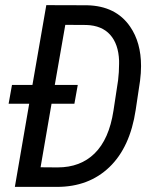

<svg xmlns="http://www.w3.org/2000/svg" viewBox="-20 -731 613 751"><path d="M271 -325.2H181.6L138.7 -76.7L202.6 -76.2Q204.1 -76.2 205.6 -76.2Q294.4 -76.2 350.1 -130.9Q406.7 -186.5 423.8 -297.9L441.9 -417Q445.8 -449.2 445.8 -481Q445.8 -487.3 445.8 -493.7Q443.4 -558.6 410.9 -595Q378.4 -631.3 317.9 -633.3L235.4 -633.8L194.3 -398.9H284.2ZM38.1 0 94.2 -325.2H13.7L26.9 -398.9H106.9L161.1 -710.9L320.3 -710.4Q433.1 -708 488.8 -627Q531.7 -564.9 531.7 -472.7Q531.7 -445.3 527.8 -415L510.7 -300.8Q488.8 -154.8 407.7 -77.1Q327.1 0 203.1 0Q202.1 0 201.7 0Z"/></svg>

Font: MAUL Condensed Italic
Style: Condenced Regular Italic
Weight: 400
Italic angle: -12°
Designer: MAUL
Version: Version 1.0; 2020; ttfautohint (v1.8.3)